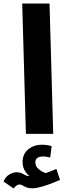

<svg xmlns="http://www.w3.org/2000/svg" viewBox="-68 -765 380 1097"><path d="M80 0 59 -745H215L236 0ZM43 289Q54 289 71.5 300Q89 311 119 311Q138 311 171 301.5Q204 292 234 280Q264 268 275 263L254 200Q240 206 225.5 212Q211 218 194 224Q176 219 155 203Q134 187 134 162Q134 129 180 129Q190 129 199.5 131Q209 133 219 135L227 70Q203 62 172 62Q125 62 93 88.5Q61 115 61 161Q61 208 100 241H97Q84 241 66 230Q48 219 26 219Q8 219 -14 231.5Q-36 244 -48 272L10 312Q27 289 43 289Z"/></svg>

Font: Noto Sans Arabic Extra
Style: Regular
Weight: 800
Designer: Nadine Chahine - Monotype Design Team
Foundry: Monotype Imaging Inc.
Version: Version 1.902